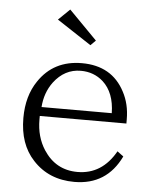

<svg xmlns="http://www.w3.org/2000/svg" viewBox="-53 -780 664 830"><g transform="rotate(5 279.0 -364.5)"><path d="M127 -265.1V-249Q127 -174.8 163.1 -119.1Q215.8 -38.1 310.1 -38.1Q416.5 -38.1 475.1 -142.1L502 -122.1Q440.4 5.9 300.3 5.9Q189 5.9 120.1 -69.3Q57.1 -136.7 57.1 -250.5Q57.1 -346.2 102.1 -412.1Q166.5 -508.3 289.1 -508.3Q419.4 -508.3 475.1 -401.4Q502.9 -349.6 502.9 -283.2V-265.1ZM436 -304.2Q434.6 -393.1 384.3 -439Q343.8 -475.1 287.1 -475.1Q216.8 -475.1 169.9 -413.1Q135.7 -366.7 131.3 -304.2ZM218.3 -734.9 340.3 -610.8 318.4 -588.9 168.9 -687Z"/></g></svg>

Font: I.Ming
Style: Regular
Weight: 400
Designer: Ichiten Fonts Project
Version: Version 5.10 Mar 24, 2018